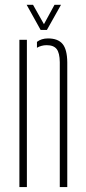

<svg xmlns="http://www.w3.org/2000/svg" viewBox="-20 -762 351 782"><path d="M59 0V-600H89.5V0ZM223.5 0V-509Q223 -546.5 210.8 -562.2Q198.5 -578 170 -578Q159 -578 149 -575.2Q139 -572.5 130.5 -567.5V-591.5Q139.5 -598.5 150.8 -602Q162 -605.5 175.5 -605.5Q216 -605.5 234.8 -583Q253.5 -560.5 254 -508V0ZM145.5 -640 88.5 -742.5H114.5L159 -663.5L202 -742.5H228.5L171 -640Z"/></svg>

Font: Big Shoulders Stencil Display ExtraLight
Style: Regular
Weight: 250
Designer: Patric King
Foundry: XO Type Co
Version: Version 2.001